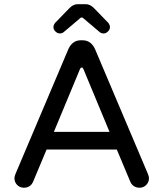

<svg xmlns="http://www.w3.org/2000/svg" viewBox="-20 -877 769 903"><path d="M231.4 -749Q231.4 -759.8 239.3 -769.5L305.7 -837.9Q324.2 -857.4 345.7 -857.4H382.8Q404.3 -857.4 422.9 -837.9L489.3 -769.5Q497.1 -759.8 497.1 -749Q497.1 -738.3 487.8 -729Q478.5 -719.7 466.8 -719.7Q456.1 -719.7 448.2 -726.6L372.1 -791Q369.1 -794.9 364.3 -794.9Q360.4 -794.9 356.4 -791L280.3 -726.6Q272.5 -719.7 261.7 -719.7Q250 -719.7 240.7 -729Q231.4 -738.3 231.4 -749ZM47.9 -39.1Q47.9 -45.9 52.7 -58.6L301.8 -646.5Q310.5 -666 325.2 -676.8Q339.8 -687.5 359.4 -687.5H369.1Q388.7 -687.5 403.3 -676.8Q418 -666 426.8 -646.5L675.8 -58.6Q680.7 -45.9 680.7 -39.1Q680.7 -20.5 668 -7.3Q655.3 5.9 635.7 5.9Q621.1 5.9 609.9 -1.5Q598.6 -8.8 592.8 -22.5L529.3 -173.8H199.2L135.7 -22.5Q129.9 -8.8 118.7 -1.5Q107.4 5.9 92.8 5.9Q73.2 5.9 60.5 -7.3Q47.9 -20.5 47.9 -39.1ZM364.3 -559.6Q359.4 -559.6 356.4 -552.7L233.4 -256.8H495.1L372.1 -552.7Q369.1 -559.6 364.3 -559.6Z"/></svg>

Font: FakePearl
Style: Regular
Weight: 400
Version: Version 1.2